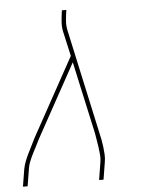

<svg xmlns="http://www.w3.org/2000/svg" viewBox="-53 -777 605 819"><g transform="rotate(-5 250.0 -367.5)"><path d="M12 0 24 -74Q27 -90 33.5 -107Q40 -124 48 -140Q56 -156 64 -172Q72 -188 80 -204L264 -538L240 -645Q236 -665 237.5 -686Q239 -707 242 -728L243 -735H262L261 -728Q258 -708 256.5 -688Q255 -668 259 -649L356 -204Q360 -188 363 -172Q366 -156 368 -140Q370 -124 371 -107Q372 -90 369 -74L357 0H338L350 -74Q353 -90 351.5 -106Q350 -122 348 -138Q346 -154 343 -169.5Q340 -185 338 -200L289 -423L270 -510L97 -196Q90 -181 82 -166Q74 -151 66.5 -136Q59 -121 52.5 -105Q46 -89 44 -74L32 0Z"/></g></svg>

Font: Iosevka Curly Slab Thin
Style: Italic
Weight: 100
Italic angle: -9°
Monospace: yes
Designer: Belleve Invis
Foundry: Belleve Invis
Version: Version 22.1.2; ttfautohint (v1.8.4)